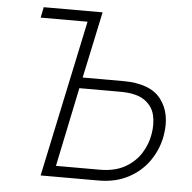

<svg xmlns="http://www.w3.org/2000/svg" viewBox="-51 -761 810 812"><g transform="rotate(5 353.5 -355.0)"><path d="M151 0 292 -665H93L102 -710H352L292 -428H464Q579 -428 625 -368Q671 -308 655 -214Q645 -156 612 -107.5Q579 -59 524.5 -29.5Q470 0 396 0ZM212 -46H398Q461 -46 504 -70Q547 -94 571.5 -132.5Q596 -171 603 -214Q611 -258 602 -296Q593 -334 558.5 -358Q524 -382 455 -382H282Z"/></g></svg>

Font: Raleway Light
Style: Italic
Weight: 300
Italic angle: -12°
Designer: Matt McInerney, Pablo Impallari, Rodrigo Fuenzalida
Foundry: Matt McInerney, Pablo Impallari, Rodrigo Fuenzalida
Version: Version 4.026